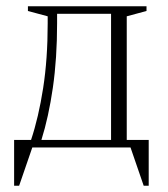

<svg xmlns="http://www.w3.org/2000/svg" viewBox="-20 -470 534 612"><path d="M69 -435V-450H447V-435L384 -418V-24H454V122H438L396 0H83L41 122H25V-24H79Q103 -96 117.5 -189Q132 -282 132 -395V-418ZM334 -24V-426H162V-396Q162 -284 148.5 -190.5Q135 -97 112 -24Z"/></svg>

Font: Spectral ExtraLight
Style: Regular
Weight: 275
Designer: Jean-Baptiste Levee
Foundry: Production Type
Version: Version 2.001